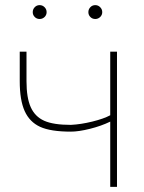

<svg xmlns="http://www.w3.org/2000/svg" viewBox="-20 -730 561 750"><path d="M437 0H410.6V-254.9Q375.5 -237.8 331.3 -226.8Q287.1 -215.8 256.8 -215.8Q177.7 -215.8 136.7 -234.6Q95.7 -253.4 76.4 -296.1Q57.1 -338.9 57.1 -413.1V-528.3H83.5V-413.1Q83.5 -348.1 100.1 -311.3Q116.7 -274.4 152.6 -258.3Q188.5 -242.2 256.8 -242.2Q295.9 -244.1 340.6 -255.1Q385.3 -266.1 410.6 -279.8V-528.3H437ZM107.9 -682.6Q107.9 -693.8 115.7 -701.9Q123.5 -710 134.8 -710Q146 -710 154.1 -701.9Q162.1 -693.8 162.1 -682.6Q162.1 -671.4 154.1 -663.6Q146 -655.8 134.8 -655.8Q123.5 -655.8 115.7 -663.6Q107.9 -671.4 107.9 -682.6ZM325.2 -682.6Q325.2 -693.8 333 -701.9Q340.8 -710 352.1 -710Q363.3 -710 371.3 -701.9Q379.4 -693.8 379.4 -682.6Q379.4 -671.4 371.3 -663.6Q363.3 -655.8 352.1 -655.8Q340.8 -655.8 333 -663.6Q325.2 -671.4 325.2 -682.6Z"/></svg>

Font: Roboto Thin
Style: Regular
Weight: 250
Designer: Google
Version: Version 2.134; 2016